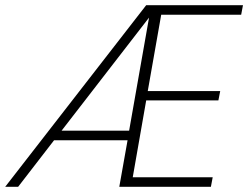

<svg xmlns="http://www.w3.org/2000/svg" viewBox="-59 -722 959 742"><path d="M517 -654 179 -217H440ZM873 -665H564L512 -370H792L785 -334H506L454 -37H763L756 0H402L434 -180H150L11 0H-39L506 -702H880Z"/></svg>

Font: Poppins ExtraLight
Style: Italic
Weight: 275
Italic angle: -10°
Designer: Ninad Kale (Devanagari), Jonny Pinhorn (Latin)
Foundry: Indian Type Foundry
Version: Version 3.200;PS 1.000;hotconv 16.6.54;makeotf.lib2.5.65590